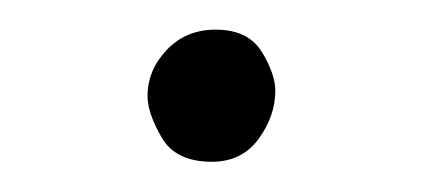

<svg xmlns="http://www.w3.org/2000/svg" viewBox="-20 -106 279 127"><path d="M77.6 -42.5Q77.6 -59.6 90.3 -73Q103 -86.4 122.6 -86.4Q144 -86.4 153.1 -71.8Q162.1 -57.1 162.1 -45.9Q162.1 -29.3 151.1 -14.2Q140.1 1 120.1 1Q96.2 1 86.9 -15.1Q77.6 -31.2 77.6 -42.5Z"/></svg>

Font: Mikhak Light
Style: Regular
Weight: 300
Designer: Amin Abedi
Version: Version 3.3